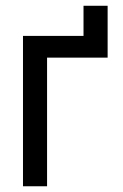

<svg xmlns="http://www.w3.org/2000/svg" viewBox="-20 -649 427 669"><path d="M60.1 -523.9H271V-628.9H355V-448.2H144V0H60.1Z"/></svg>

Font: Miedinger*
Style: Book
Weight: 400
Version: Version 001.000